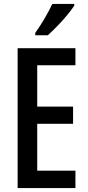

<svg xmlns="http://www.w3.org/2000/svg" viewBox="-20 -960 449 980"><path d="M365 0H70V-714H365V-627H170V-416H353V-328H170V-89H365ZM359 -931Q346 -911 322.5 -882.5Q299 -854 272 -826.5Q245 -799 224 -780H160V-792Q188 -832 209.5 -869Q231 -906 247 -940H359Z"/></svg>

Font: Noto Sans ExtraCondensed Medium
Style: Regular
Weight: 500
Width: 2
Designer: Monotype Design Team
Foundry: Monotype Imaging Inc.
Version: Version 2.013; ttfautohint (v1.8.4.7-5d5b)